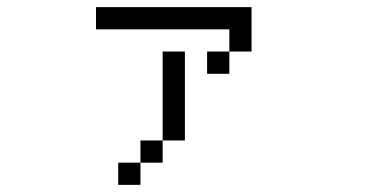

<svg xmlns="http://www.w3.org/2000/svg" viewBox="-20 -395 1040 540"><path d="M375 62.5H312.5V125H375ZM375 62.5H437.5V0H375ZM437.5 0H500Q500 0 500 -250H437.5Q437.5 -250 437.5 0ZM625 -250H562.5V-187.5H625ZM625 -250H687.5Q687.5 -250 687.5 -375H250V-312.5H625Z"/></svg>

Font: UnifontExMono
Style: Regular
Weight: 500
Version: Version 15.0.06